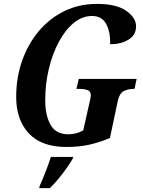

<svg xmlns="http://www.w3.org/2000/svg" viewBox="-20 -744 736 985"><path d="M321 10Q193 10 128 -59.5Q63 -129 63 -247Q63 -345 93 -431Q123 -517 178 -583Q233 -649 309 -686.5Q385 -724 478 -724Q577 -724 627.5 -688.5Q678 -653 678 -609Q678 -564 639 -540.5Q600 -517 545 -517Q547 -579 525 -620.5Q503 -662 452 -662Q402 -662 358.5 -626.5Q315 -591 282 -529.5Q249 -468 230.5 -390.5Q212 -313 212 -230Q212 -152 239.5 -103.5Q267 -55 331 -55Q351 -55 371.5 -60.5Q392 -66 407 -75L439 -217Q446 -246 446 -254Q446 -276 429 -282Q412 -288 385 -288H372L384 -339H681L670 -288H666Q638 -288 615.5 -277Q593 -266 584 -225L544 -36Q489 -13 437 -1.5Q385 10 321 10ZM184 209Q199 175 214.5 135.5Q230 96 241 61H356L353 70Q342 90 322.5 117.5Q303 145 280.5 172.5Q258 200 236 221H181Z"/></svg>

Font: Noto Serif Condensed
Style: Bold Italic
Weight: 700
Width: 3
Italic angle: -12°
Designer: Monotype Design Team
Foundry: Monotype Imaging Inc.
Version: Version 2.014